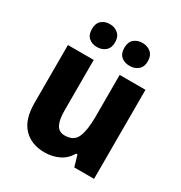

<svg xmlns="http://www.w3.org/2000/svg" viewBox="-178 -979 967 1025"><g transform="rotate(30 305.0 -467.0)"><path d="M543 -642V-93H421L401 -162H393Q369 -121 329.5 -102Q290 -83 242 -83Q161 -83 113 -133Q65 -183 65 -285V-642H224V-330Q224 -273 239.5 -244Q255 -215 291 -215Q347 -215 365.5 -258.5Q384 -302 384 -383V-642ZM133 -780Q133 -816 153 -833.5Q173 -851 204 -851Q234 -851 255 -833Q276 -815 276 -780Q276 -745 255 -727.5Q234 -710 204 -710Q173 -710 153 -727.5Q133 -745 133 -780ZM333 -780Q333 -816 353.5 -833.5Q374 -851 405 -851Q436 -851 457 -833Q478 -815 478 -780Q478 -745 457 -727.5Q436 -710 405 -710Q373 -710 353 -727.5Q333 -745 333 -780Z"/></g></svg>

Font: Noto Sans Telugu UI SemiCondensed ExtraBold
Style: Regular
Weight: 800
Width: 4
Designer: Jelle Bosma - Monotype Design Team
Foundry: Monotype Imaging Inc.
Version: Version 2.005; ttfautohint (v1.8.4.7-5d5b)